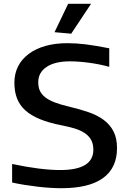

<svg xmlns="http://www.w3.org/2000/svg" viewBox="-20 -983 675 1014"><path d="M304 11Q277 11 245 9Q213 7 179 3Q145 -1 110.5 -6.5Q76 -12 44 -19V-117Q195 -85 298 -85Q473 -85 473 -192Q473 -224 460.5 -245.5Q448 -267 425.5 -281.5Q403 -296 372.5 -305Q342 -314 306 -321Q239 -334 191.5 -353.5Q144 -373 114 -400Q84 -427 70 -463Q56 -499 56 -546Q56 -594 75.5 -632.5Q95 -671 132 -698.5Q169 -726 220.5 -740.5Q272 -755 337 -755Q383 -755 434.5 -748.5Q486 -742 557 -728V-630Q507 -644 451 -651.5Q395 -659 349 -659Q270 -659 226 -629.5Q182 -600 182 -549Q182 -523 190.5 -504Q199 -485 218.5 -469.5Q238 -454 269.5 -442Q301 -430 348 -419Q403 -406 449 -390Q495 -374 528 -349.5Q561 -325 579.5 -289Q598 -253 598 -201Q598 -96 524 -42.5Q450 11 304 11ZM268 -813 340 -963H461L356 -805Z"/></svg>

Font: Encode Sans Wide
Style: Medium
Weight: 500
Designer: Pablo Impallari, Andres Torresi
Foundry: Pablo Impallari, Andres Torresi
Version: Version 1.000; ttfautohint (v1.00) -l 8 -r 50 -G 200 -x 14 -